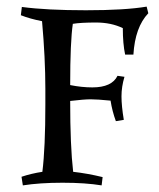

<svg xmlns="http://www.w3.org/2000/svg" viewBox="-20 -552 480 580"><path d="M351 -467Q316 -484 270 -484Q224 -484 200 -480Q192 -426 192 -295Q227 -288 259 -288Q318 -288 335 -323L356 -320Q347 -290 347 -261Q347 -232 354 -190L330 -186Q319 -216 314 -248Q274 -252 254 -252Q234 -252 192 -247Q192 -111 201 -33Q245 -28 290 -17L287 8Q238 0 169 0Q100 0 49 8L45 -18Q75 -28 108 -33Q117 -105 117 -237V-284Q117 -376 107 -488Q71 -495 43 -506L46 -531Q121 -521 239.5 -521Q358 -521 423 -532L428 -512Q388 -470 383 -387H358Q351 -420 351 -467Z"/></svg>

Font: Almendra SC
Style: Regular
Weight: 400
Designer: Ana Sanfelippo
Foundry: Ana Sanfelippo
Version: Version 1.003